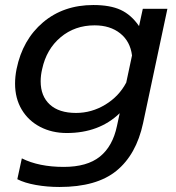

<svg xmlns="http://www.w3.org/2000/svg" viewBox="-20 -515 700 765"><path d="M49 199 67 116Q135 150 234 150Q327 150 378 109Q429 68 446 -13L457 -64Q375 15 246 15Q187 15 140 -9.5Q93 -34 66.5 -78.5Q40 -123 40 -182Q40 -210 46 -240Q70 -357 151.5 -426Q233 -495 352 -495Q419 -495 461 -475.5Q503 -456 534 -411L549 -480H647L550 -24Q523 101 444 165.5Q365 230 217 230Q168 230 123 222Q78 214 49 199ZM483 -186 506 -294Q499 -350 459 -382Q419 -414 357 -414Q278 -414 221.5 -366.5Q165 -319 148 -240Q142 -215 142 -191Q142 -132 178.5 -98.5Q215 -65 283 -65Q345 -65 399.5 -98Q454 -131 483 -186Z"/></svg>

Font: Prompt
Style: Italic
Weight: 400
Italic angle: -12°
Designer: Katatrad Team
Foundry: CadsonDemak
Version: Version 1.001